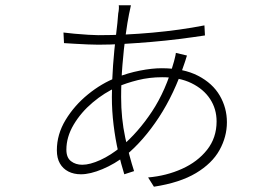

<svg xmlns="http://www.w3.org/2000/svg" viewBox="-20 -670 1040 726"><path d="M475 -650Q474 -645 472 -635.5Q470 -626 468 -617Q462 -588 455 -537Q448 -486 443 -424.5Q438 -363 438 -303Q438 -222 453.5 -150Q469 -78 487 -23L450 -11Q438 -49 427 -96.5Q416 -144 409.5 -197.5Q403 -251 403 -303Q403 -362 407.5 -423Q412 -484 418.5 -536Q425 -588 427 -619Q429 -628 429.5 -637Q430 -646 429 -650ZM352 -537Q451 -537 556 -546.5Q661 -556 753 -574L755 -536Q709 -529 657.5 -522.5Q606 -516 552.5 -511.5Q499 -507 448 -504Q397 -501 352 -501Q337 -501 312 -502Q287 -503 262.5 -504.5Q238 -506 222 -507L220 -547Q235 -545 261.5 -542.5Q288 -540 314 -538.5Q340 -537 352 -537ZM687 -460Q686 -457 684.5 -452.5Q683 -448 681.5 -442.5Q680 -437 678 -432Q639 -315 581 -226.5Q523 -138 455 -82Q414 -50 367.5 -30.5Q321 -11 286 -11Q259 -11 238.5 -21.5Q218 -32 206.5 -52Q195 -72 195 -102Q195 -162 228 -216.5Q261 -271 312.5 -313Q364 -355 421 -377Q463 -394 509 -403Q555 -412 591 -412Q674 -412 729 -383.5Q784 -355 811 -308.5Q838 -262 838 -208Q838 -153 810 -102.5Q782 -52 721 -15.5Q660 21 562 36L540 1Q609 -5 668 -31.5Q727 -58 763 -103.5Q799 -149 799 -211Q799 -258 774.5 -295.5Q750 -333 704 -355.5Q658 -378 593 -378Q545 -378 501 -367Q457 -356 423 -341Q375 -320 330.5 -282.5Q286 -245 258.5 -198.5Q231 -152 231 -104Q231 -74 248.5 -60.5Q266 -47 291 -47Q320 -47 359.5 -65Q399 -83 439 -116Q502 -169 554.5 -248Q607 -327 638 -438Q639 -442 640.5 -448Q642 -454 643.5 -460.5Q645 -467 645 -470Z"/></svg>

Font: Noto Sans SC ExtraLight
Style: Regular
Weight: 250
Designer: Ryoko NISHIZUKA 西塚涼子 (kana, bopomofo & ideographs); Paul D. Hunt (Latin, Greek & Cyrillic); Sandoll Communications 산돌커뮤니
Foundry: Adobe
Version: Version 2.004-H2;hotconv 1.0.118;makeotfexe 2.5.65603